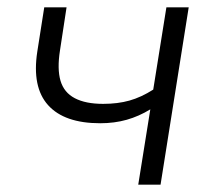

<svg xmlns="http://www.w3.org/2000/svg" viewBox="-20 -505 582 525"><path d="M358 0 391 -206Q360 -187 326.5 -177.5Q293 -168 254 -168Q156 -168 111.5 -217.5Q67 -267 82 -364L101 -485H162L144 -367Q136 -316 145.5 -284Q155 -252 184.5 -236.5Q214 -221 262 -221Q302 -221 334 -230Q366 -239 399 -260L435 -485H496L419 0Z"/></svg>

Font: Nunito Sans 12pt Light
Style: Italic
Weight: 300
Italic angle: -9°
Designer: Vernon Adams
Foundry: Vernon Adams
Version: Version 3.101;gftools[0.9.27]